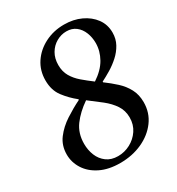

<svg xmlns="http://www.w3.org/2000/svg" viewBox="-180 -856 902 980"><g transform="rotate(-30 271.0 -366.0)"><path d="M219 -373V-377Q180 -408 150.5 -447Q121 -486 121 -544Q121 -602 151 -647Q181 -692 232 -718Q283 -744 345 -744Q400 -744 444 -723.5Q488 -703 514 -667.5Q540 -632 540 -585Q540 -548 523.5 -518Q507 -488 481 -464.5Q455 -441 426 -423.5Q397 -406 371 -393V-389Q405 -364 434.5 -337Q464 -310 482 -276Q500 -242 500 -198Q500 -136 465 -88.5Q430 -41 371.5 -14.5Q313 12 242 12Q174 12 125.5 -12Q77 -36 51.5 -76Q26 -116 26 -162Q26 -215 55.5 -254Q85 -293 129.5 -322Q174 -351 219 -373ZM250 -353Q196 -316 163 -271.5Q130 -227 130 -165Q130 -128 143 -96Q156 -64 183 -44Q210 -24 250 -24Q288 -24 322 -42Q356 -60 377.5 -92Q399 -124 399 -166Q399 -207 378 -238.5Q357 -270 323 -297Q289 -324 250 -353ZM337 -413Q390 -448 414.5 -491.5Q439 -535 439 -582Q439 -615 427.5 -644Q416 -673 393.5 -690.5Q371 -708 338 -708Q307 -708 279 -692Q251 -676 234 -647Q217 -618 217 -579Q217 -541 233.5 -512.5Q250 -484 277.5 -460.5Q305 -437 337 -413Z"/></g></svg>

Font: Tiro Tamil
Style: Italic
Weight: 400
Italic angle: -11°
Designer: Tamil: Fernando Mello & Fiona Ross, assisted by Kaja Sojewska. Latin: John Hudson with Paul Hanslow, assisted by Kaja So
Foundry: Tiro Typeworks Ltd.
Version: Version 1.52